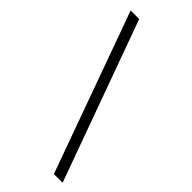

<svg xmlns="http://www.w3.org/2000/svg" viewBox="-231 -763 810 810"><g transform="rotate(45 174.5 -357.5)"><path d="M73 -716H22L281 1H333Z"/></g></svg>

Font: Noto Sans Georgian ExtraCondensed Light
Style: Regular
Weight: 300
Width: 2
Designer: Monotype Design Team, Akaki Razmadze
Foundry: Google LLC
Version: Version 2.005